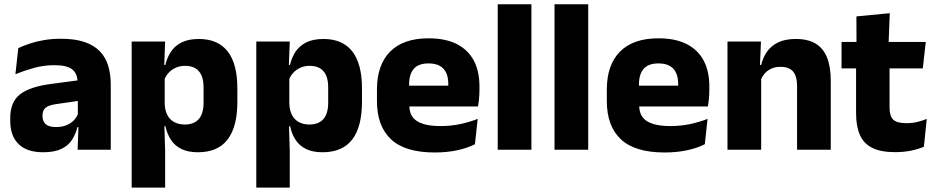

<svg xmlns="http://www.w3.org/2000/svg" viewBox="-20 -680 4243 872"><path d="M332.5 0 337 -123 333.5 -130.5V-284L332.5 -304Q332.5 -345 308.5 -364.5Q284.5 -384 228 -384Q178.5 -384 134 -371.5Q89.5 -359 50 -343L63 -461.5Q86.5 -472.5 115.8 -482.2Q145 -492 180.5 -498Q216 -504 256.5 -504Q321 -504 364.5 -489Q408 -474 434 -446.5Q460 -419 471.5 -380.8Q483 -342.5 483 -296.5V0ZM176 11.5Q102.5 11.5 64.5 -25.5Q26.5 -62.5 26.5 -131V-144.5Q26.5 -217 71.2 -251.8Q116 -286.5 213.5 -299L345.5 -316.5L354.5 -224.5L237.5 -207.5Q202 -203 187.5 -191Q173 -179 173 -155.5V-152Q173 -129.5 187.5 -116.2Q202 -103 234 -103Q262 -103 282.2 -111.5Q302.5 -120 315.5 -133.8Q328.5 -147.5 335 -164.5L356.5 -102.5H331.5Q323.5 -70.5 306.8 -44.5Q290 -18.5 258.5 -3.5Q227 11.5 176 11.5Z M878.5 11.5Q834.5 11.5 804.5 -3Q774.5 -17.5 756.8 -44.2Q739 -71 731.5 -106.5H692L728 -209.5Q729 -179 739.8 -158Q750.5 -137 770.8 -125.8Q791 -114.5 819 -114.5Q861 -114.5 882.8 -139.2Q904.5 -164 904.5 -213V-283Q904.5 -332 883.2 -356.5Q862 -381 820 -381Q796.5 -381 777.2 -372Q758 -363 744.8 -348.2Q731.5 -333.5 725.5 -314.5L690.5 -385H731Q738.5 -418 756 -444.8Q773.5 -471.5 804.5 -487.2Q835.5 -503 883.5 -503Q969.5 -503 1013.8 -446.8Q1058 -390.5 1058 -278V-218Q1058 -104.5 1013.8 -46.5Q969.5 11.5 878.5 11.5ZM578 172V-491.5H730L725 -359L728 -341.5V-152.5L726 -126.5L730 5V172Z M1444.5 11.5Q1400.5 11.5 1370.5 -3Q1340.5 -17.5 1322.8 -44.2Q1305 -71 1297.5 -106.5H1258L1294 -209.5Q1295 -179 1305.8 -158Q1316.5 -137 1336.8 -125.8Q1357 -114.5 1385 -114.5Q1427 -114.5 1448.8 -139.2Q1470.5 -164 1470.5 -213V-283Q1470.5 -332 1449.2 -356.5Q1428 -381 1386 -381Q1362.5 -381 1343.2 -372Q1324 -363 1310.8 -348.2Q1297.5 -333.5 1291.5 -314.5L1256.5 -385H1297Q1304.5 -418 1322 -444.8Q1339.5 -471.5 1370.5 -487.2Q1401.5 -503 1449.5 -503Q1535.5 -503 1579.8 -446.8Q1624 -390.5 1624 -278V-218Q1624 -104.5 1579.8 -46.5Q1535.5 11.5 1444.5 11.5ZM1144 172V-491.5H1296L1291 -359L1294 -341.5V-152.5L1292 -126.5L1296 5V172Z M1954 12.5Q1820 12.5 1756 -47.2Q1692 -107 1692 -221.5V-272.5Q1692 -385.5 1752 -445.8Q1812 -506 1926.5 -506Q2003.5 -506 2054.8 -479.8Q2106 -453.5 2131.8 -405Q2157.5 -356.5 2157.5 -288.5V-272Q2157.5 -253 2155.8 -233.2Q2154 -213.5 2151 -196.5H2013Q2015 -225.5 2015.5 -251.2Q2016 -277 2016 -298Q2016 -328.5 2006.5 -349.2Q1997 -370 1977.2 -381Q1957.5 -392 1926.5 -392Q1880.5 -392 1859.2 -367.2Q1838 -342.5 1838 -297V-252L1839 -235.5V-200.5Q1839 -181.5 1845.2 -164.5Q1851.5 -147.5 1867.2 -134.8Q1883 -122 1910.8 -114.8Q1938.5 -107.5 1981.5 -107.5Q2027 -107.5 2069 -116.2Q2111 -125 2149.5 -140L2137 -25Q2103 -7.5 2056.5 2.5Q2010 12.5 1954 12.5ZM1773 -196.5V-291H2120V-196.5Z M2240.5 0V-660.5H2393.5V0Z M2498.5 0V-660.5H2651.5V0Z M2998 12.5Q2864 12.5 2800 -47.2Q2736 -107 2736 -221.5V-272.5Q2736 -385.5 2796 -445.8Q2856 -506 2970.5 -506Q3047.5 -506 3098.8 -479.8Q3150 -453.5 3175.8 -405Q3201.5 -356.5 3201.5 -288.5V-272Q3201.5 -253 3199.8 -233.2Q3198 -213.5 3195 -196.5H3057Q3059 -225.5 3059.5 -251.2Q3060 -277 3060 -298Q3060 -328.5 3050.5 -349.2Q3041 -370 3021.2 -381Q3001.5 -392 2970.5 -392Q2924.5 -392 2903.2 -367.2Q2882 -342.5 2882 -297V-252L2883 -235.5V-200.5Q2883 -181.5 2889.2 -164.5Q2895.5 -147.5 2911.2 -134.8Q2927 -122 2954.8 -114.8Q2982.5 -107.5 3025.5 -107.5Q3071 -107.5 3113 -116.2Q3155 -125 3193.5 -140L3181 -25Q3147 -7.5 3100.5 2.5Q3054 12.5 2998 12.5ZM2817 -196.5V-291H3164V-196.5Z M3600 0V-289Q3600 -316 3593 -335.8Q3586 -355.5 3569.5 -366Q3553 -376.5 3524.5 -376.5Q3501 -376.5 3483 -368.2Q3465 -360 3452.8 -345.8Q3440.5 -331.5 3434.5 -313.5L3411 -385H3437Q3445 -418.5 3463.2 -445Q3481.5 -471.5 3513.5 -487.2Q3545.5 -503 3594.5 -503Q3649.5 -503 3684.5 -481.8Q3719.5 -460.5 3736.2 -418.5Q3753 -376.5 3753 -313.5V0ZM3284 0V-491.5H3436L3431 -368.5L3437 -354V0Z M4045 11Q3979.5 11 3940.8 -8.8Q3902 -28.5 3885 -68Q3868 -107.5 3868 -165.5V-440H4020V-190Q4020 -154 4036.2 -137.2Q4052.5 -120.5 4097 -120.5Q4121.5 -120.5 4145.5 -126Q4169.5 -131.5 4189 -140L4176 -13.5Q4150.5 -2.5 4117.2 4.2Q4084 11 4045 11ZM3802 -369.5V-489.5H4184.5L4171 -369.5ZM3870 -478.5 3869.5 -605.5 4021 -620 4015.5 -478.5Z"/></svg>

Font: Anek Telugu
Style: Bold
Weight: 700
Designer: Omkar Bhoir (Telugu), Yesha Goshar (Latin)
Foundry: Ek Type
Version: Version 1.003